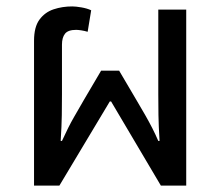

<svg xmlns="http://www.w3.org/2000/svg" viewBox="-20 -578 688 598"><path d="M86 0V-451Q86 -494 103 -517Q120 -540 147 -549Q174 -558 205 -558Q216 -558 233.5 -555Q251 -552 264 -546L253 -479Q243 -482 233 -483.5Q223 -485 217 -485Q192 -485 182.5 -473Q173 -461 173 -439V-284Q173 -253 172.5 -219.5Q172 -186 169 -139H173Q193 -183 210 -212.5Q227 -242 242 -268L295 -358H351L404 -268Q420 -241 432 -220Q444 -199 454 -179.5Q464 -160 473 -139H477Q474 -186 473.5 -219.5Q473 -253 473 -284V-548H560V0H481L326 -262H322L165 0Z"/></svg>

Font: Farlight84_Sys_V01
Style: Regular
Weight: 400
Designer: Ryoko NISHIZUKA  (kana, bopomofo & ideographs); Paul D. Hunt (Latin, Greek & Cyrillic); Sandoll Communications , Soo-you
Foundry: Adobe
Version: Version 2.004;October 29, 2024;FontCreator 14.0.0.2814 64-bi